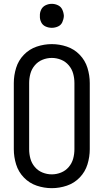

<svg xmlns="http://www.w3.org/2000/svg" viewBox="-20 -973 540 1001"><path d="M250 -828Q233 -828 217.5 -835Q202 -842 194.5 -857.5Q187 -873 188 -890Q187 -907 194.5 -922.5Q202 -938 217.5 -945.5Q233 -953 250 -953Q267 -953 282.5 -945.5Q298 -938 305 -922.5Q312 -907 313 -890Q312 -873 305 -857.5Q298 -842 282.5 -835Q267 -828 250 -828ZM250 8Q210 8 171.5 -5Q133 -18 104.5 -47.5Q76 -77 64 -116Q52 -155 52 -195V-540Q52 -580 64 -619Q76 -658 104.5 -687.5Q133 -717 171.5 -730Q210 -743 250 -743Q290 -743 328.5 -730Q367 -717 395.5 -687.5Q424 -658 436 -619Q448 -580 448 -540V-195Q448 -155 436 -116Q424 -77 395.5 -47.5Q367 -18 328.5 -5Q290 8 250 8ZM250 -64Q275 -64 298.5 -73.5Q322 -83 338.5 -102.5Q355 -122 361.5 -146Q368 -170 368 -195V-540Q368 -565 361.5 -589Q355 -613 338.5 -632.5Q322 -652 298.5 -661.5Q275 -671 250 -671Q225 -671 201.5 -661.5Q178 -652 161.5 -632.5Q145 -613 138.5 -589Q132 -565 132 -540V-195Q132 -170 138.5 -146Q145 -122 161.5 -102.5Q178 -83 201.5 -73.5Q225 -64 250 -64Z"/></svg>

Font: Iosevka SS01
Style: Regular
Weight: 400
Monospace: yes
Designer: Belleve Invis
Foundry: Belleve Invis
Version: 2.3.3; ttfautohint (v1.8.3)